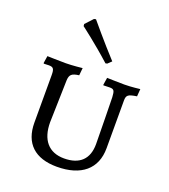

<svg xmlns="http://www.w3.org/2000/svg" viewBox="-140 -860 854 970"><g transform="rotate(20 287.5 -375.0)"><path d="M330 -566 339 -568 359 -587C287 -665 209 -759 209 -759L199 -757L161 -716L162 -705C162 -705 246 -642 330 -566ZM277 9C408 9 482 -54 482 -165V-421C482 -451 491 -457 537 -464L540 -504C540 -504 493 -498 456 -498C425 -498 363 -500 363 -500L357 -461L358 -458L392 -459C415 -459 419 -452 421 -417C421 -417 425 -219 425 -166C425 -86 381 -43 297 -43C214 -43 169 -97 169 -191L175 -420C177 -449 187 -459 226 -464L230 -504C230 -504 176 -498 141 -498C106 -498 42 -500 42 -500L36 -461L38 -458C38 -458 56 -459 65 -459C89 -459 95 -451 95 -417V-162C95 -51 159 9 277 9Z"/></g></svg>

Font: Alegreya SC
Style: Regular
Weight: 400
Designer: Juan Pablo del Peral
Foundry: Huerta Tipografica
Version: Version 2.007;PS 002.007;hotconv 1.0.88;makeotf.lib2.5.64775